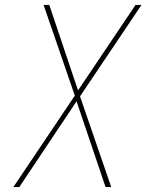

<svg xmlns="http://www.w3.org/2000/svg" viewBox="-20 -755 616 775"><path d="M34 0H58L289 -346L406 0H429L303 -366L551 -735H527L295 -390L179 -735H156L282 -369Z"/></svg>

Font: Iosevka Sparkle Thin
Style: Italic
Weight: 100
Italic angle: -9°
Designer: Belleve Invis
Foundry: Belleve Invis
Version: Version 4.5.0; ttfautohint (v1.8.3)